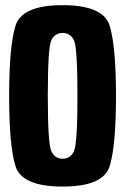

<svg xmlns="http://www.w3.org/2000/svg" viewBox="-20 -700 474 725"><path d="M216.5 4.5Q62 4.5 38.2 -73.5Q14.5 -151.5 14.5 -337.5Q14.5 -523.5 38.2 -602Q62 -680.5 216.5 -680.5Q371 -680.5 394.5 -601.8Q418 -523 418 -337.5Q418 -151.5 394.5 -73.5Q371 4.5 216.5 4.5ZM216.5 -100.5Q245.5 -100.5 259 -128.8Q272.5 -157 272.5 -337.5Q272.5 -521.5 259 -548.5Q245.5 -575.5 216.5 -575.5Q187.5 -575.5 174 -548.5Q160.5 -521.5 160.5 -337.5Q160.5 -157 174 -128.8Q187.5 -100.5 216.5 -100.5Z"/></svg>

Font: Anybody Condensed Regular
Style: Bold
Weight: 700
Width: 3
Designer: Tyler Finck
Foundry: Etcetera Type Company
Version: Version 1.010; ttfautohint (v1.8.3) -l 8 -r 50 -G 200 -x 14 